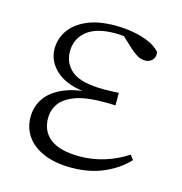

<svg xmlns="http://www.w3.org/2000/svg" viewBox="-86 -600 655 692"><g transform="rotate(15 242.0 -254.0)"><path d="M239 14Q182 14 139.5 -3Q97 -20 74 -51.5Q51 -83 51 -125Q51 -164 72.5 -195.5Q94 -227 140 -246.5Q186 -266 259 -267V-259Q161 -262 116 -298Q71 -334 71 -385Q71 -422 92 -453Q113 -484 155.5 -503Q198 -522 262 -522Q295 -522 327 -516.5Q359 -511 386.5 -499.5Q414 -488 431 -469Q434 -450 423.5 -439Q413 -428 398 -428Q383 -428 372 -433.5Q361 -439 344 -453L289 -504L343 -502L347 -485Q322 -490 305 -492.5Q288 -495 268 -495Q198 -495 162.5 -466Q127 -437 127 -390Q127 -344 162 -316.5Q197 -289 282 -289Q293 -289 305.5 -289.5Q318 -290 336 -291V-244Q318 -245 309.5 -245Q301 -245 293 -245Q224 -245 185 -230Q146 -215 129.5 -191Q113 -167 113 -138Q113 -87 149.5 -60Q186 -33 258 -33Q305 -33 350.5 -47Q396 -61 435 -87L448 -70Q414 -33 361 -9.5Q308 14 239 14Z"/></g></svg>

Font: Noto Serif SC ExtraLight
Style: Regular
Weight: 200
Designer: Ryoko NISHIZUKA 西塚涼子 (kana & ideographs); Frank Grießhammer (Latin, Greek & Cyrillic); Wenlong ZHANG 张文龙 (bopomofo); San
Foundry: Adobe
Version: Version 2.002-H1;hotconv 1.1.0;makeotfexe 2.6.0